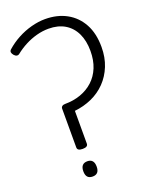

<svg xmlns="http://www.w3.org/2000/svg" viewBox="-224 -1380 1159 1503"><g transform="rotate(-20 355.5 -629.0)"><path d="M278 -216Q256 -216 245 -223Q234 -230 234 -244V-567Q234 -579 243 -586.5Q252 -594 268 -594Q339 -594 399 -615.5Q459 -637 503.5 -678Q548 -719 572.5 -779Q597 -839 597 -917Q597 -1001 567.5 -1063Q538 -1125 482 -1158.5Q426 -1192 347 -1192Q297 -1192 247 -1178.5Q197 -1165 151 -1141Q105 -1117 65 -1085Q55 -1077 43.5 -1079Q32 -1081 21 -1093Q9 -1107 7.5 -1118.5Q6 -1130 16 -1140Q62 -1181 117 -1210.5Q172 -1240 231.5 -1256Q291 -1272 347 -1272Q449 -1272 526 -1229.5Q603 -1187 646 -1108Q689 -1029 689 -916Q689 -829 660.5 -758.5Q632 -688 582 -636.5Q532 -585 465 -555Q398 -525 322 -517V-244Q322 -230 311 -223Q300 -216 278 -216ZM278 14Q250 14 236 -1.5Q222 -17 222 -49Q222 -81 236 -97Q250 -113 278 -113Q305 -113 319 -97Q333 -81 333 -49Q333 -17 319 -1.5Q305 14 278 14Z"/></g></svg>

Font: Playwrite VN
Style: Regular
Weight: 400
Designer: Veronika Burian, José Scaglione
Foundry: TypeTogether
Version: Version 1.002